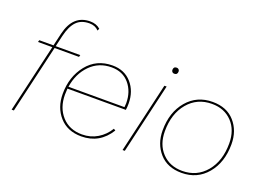

<svg xmlns="http://www.w3.org/2000/svg" viewBox="-106 -1005 1774 1285"><g transform="rotate(20 781.0 -363.0)"><path d="M345 -735Q390 -735 418 -709L411 -694Q386 -721 345 -721Q286 -721 252.5 -686Q219 -651 202 -578L184 -500H359L355 -486H181L68 0H52L165 -486H63L67 -500H168L189 -590Q223 -735 345 -735Z M771 -260H355Q353 -232 353 -217Q353 -124 406.5 -64.5Q460 -5 550 -5Q611 -5 660 -34.5Q709 -64 739 -114L752 -106Q681 9 550 9Q451 9 394 -55.5Q337 -120 337 -217Q337 -339 405 -424Q473 -509 587 -509Q672 -509 723 -451Q774 -393 774 -305Q774 -282 771 -260ZM585 -495Q494 -495 433 -433Q372 -371 357 -274H756Q758 -292 758 -302Q758 -385 711.5 -440Q665 -495 585 -495Z M992 -598Q983 -598 977.5 -604Q972 -610 972 -618Q972 -642 995 -642Q1004 -642 1009.5 -636Q1015 -630 1015 -622Q1015 -598 992 -598ZM974 -500 858 0H842L958 -500Z M1264 9Q1163 9 1106 -55.5Q1049 -120 1049 -216Q1049 -345 1118.5 -427Q1188 -509 1300 -509Q1401 -509 1457.5 -445Q1514 -381 1514 -285Q1514 -156 1445 -73.5Q1376 9 1264 9ZM1264 -5Q1368 -5 1433 -82.5Q1498 -160 1498 -285Q1498 -380 1443.5 -437.5Q1389 -495 1300 -495Q1195 -495 1130 -417.5Q1065 -340 1065 -216Q1065 -121 1120 -63Q1175 -5 1264 -5Z"/></g></svg>

Font: Elaine Sans Thin
Style: Italic
Weight: 250
Italic angle: -13°
Designer: Wei Huang
Foundry: Wei Huang
Version: Version 2.001;December 24, 2019;FontCreator 12.0.0.2547 64-b